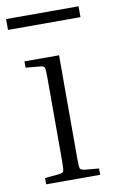

<svg xmlns="http://www.w3.org/2000/svg" viewBox="-78 -706 451 749"><g transform="rotate(-10 147.0 -331.0)"><path d="M43 -462V-487H180V-79Q180 -44 183 -38Q186 -32 202 -30L257 -25V0H43V-25L98 -30Q114 -32 117 -38Q120 -44 120 -79V-408Q120 -443 117 -449.5Q114 -456 98 -457ZM288 -662V-619H1V-662Z"/></g></svg>

Font: Inria Serif Light
Style: Regular
Weight: 300
Designer: Black Foundry Team
Foundry: Black Foundry
Version: Version 1.000; ttfautohint (v1.8.3)